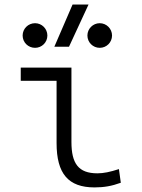

<svg xmlns="http://www.w3.org/2000/svg" viewBox="-20 -815 626 845"><path d="M396 9.8C437.5 9.8 471.7 3.9 511.7 -10.7L503.4 -70.8C464.4 -58.1 435.5 -52.2 408.7 -52.2C325.2 -52.2 294.4 -95.2 294.4 -190.4V-517.6H71.3V-459.5H229V-185.5C229 -50.8 280.3 9.8 396 9.8ZM219.2 -609.4H283.7L369.6 -794.9H299.3ZM134.3 -604.5C164.1 -604.5 188.5 -628.4 188.5 -658.7C188.5 -688.5 164.1 -712.9 134.3 -712.9C104 -712.9 79.6 -688.5 79.6 -658.7C79.6 -628.4 104 -604.5 134.3 -604.5ZM418.9 -604.5C448.7 -604.5 473.1 -628.4 473.1 -658.7C473.1 -688.5 448.7 -712.9 418.9 -712.9C389.2 -712.9 364.7 -688.5 364.7 -658.7C364.7 -628.4 389.2 -604.5 418.9 -604.5Z"/></svg>

Font: Cascadia Mono Light
Style: Regular
Weight: 300
Monospace: yes
Designer: Aaron Bell
Foundry: Saja Typeworks
Version: Version 2404.023